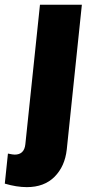

<svg xmlns="http://www.w3.org/2000/svg" viewBox="-72 -598 371 808"><path d="M-51.8 174.8C-18.6 184.6 12.4 189.5 41 189.5C89.8 189.5 128.7 174.9 157.7 145.8C186.7 116.6 203.8 78.3 209 30.8L272.5 -578.1H96.2L34.7 8.8C31.7 38.1 16.8 52.7 -10.3 52.7C-15.1 52.7 -24.6 51.3 -38.6 48.3Z"/></svg>

Font: Oswald
Style: Heavy
Weight: 800
Designer: Vernon Adams
Foundry: Vernon Adams
Version: 3.0; ttfautohint (v0.95.6-bc232) -l 8 -r 50 -G 200 -x 0 -w "